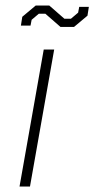

<svg xmlns="http://www.w3.org/2000/svg" viewBox="-20 -678 343 698"><path d="M139 -498H177L89 0H51ZM145 -628H121L95 -606L91 -585H56L61 -617L110 -658H159L214 -610H238L264 -632L268 -653H303L298 -621L249 -580H200Z"/></svg>

Font: Chakra Petch ExtraLight
Style: Italic
Weight: 275
Italic angle: -10°
Designer: Katatrad Aksorn Co.,Ltd.
Foundry: Cadson Demak Co.,Ltd.
Version: Version 1.000; ttfautohint (v1.6)